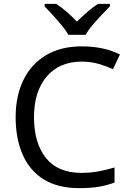

<svg xmlns="http://www.w3.org/2000/svg" viewBox="-20 -964 672 994"><path d="M403 -645Q288 -645 222 -568Q156 -491 156 -357Q156 -224 217.5 -146.5Q279 -69 402 -69Q449 -69 491 -77Q533 -85 573 -97V-19Q533 -4 490.5 3Q448 10 389 10Q280 10 207 -35Q134 -80 97.5 -163Q61 -246 61 -358Q61 -466 100.5 -548.5Q140 -631 217 -677.5Q294 -724 404 -724Q517 -724 601 -682L565 -606Q532 -621 491.5 -633Q451 -645 403 -645ZM334 -784Q321 -807 299 -833.5Q277 -860 253 -886Q229 -912 211 -931V-944H271Q297 -927 325 -903Q353 -879 378 -852Q405 -879 433 -903Q461 -927 487 -944H549V-931Q530 -912 505.5 -886Q481 -860 458.5 -833.5Q436 -807 424 -784Z"/></svg>

Font: Noto Sans Tifinagh Azawagh
Style: Regular
Weight: 400
Designer: JamraPatel
Foundry: JamraPatel LLC
Version: Version 2.006; ttfautohint (v1.8.4.7-5d5b)